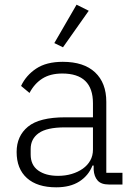

<svg xmlns="http://www.w3.org/2000/svg" viewBox="-20 -788 568 820"><path d="M445 0Q412 0 397 -17Q382 -34 380 -63V-81H375Q358 -38 319 -13Q280 12 220 12Q139 12 95 -27.5Q51 -67 51 -139Q51 -207 99.5 -247Q148 -287 259 -287H377V-347Q377 -474 246 -474Q195 -474 161 -452.5Q127 -431 106 -391L70 -421Q91 -466 134.5 -495Q178 -524 248 -524Q338 -524 386 -479Q434 -434 434 -353V-50H503V0ZM228 -37Q259 -37 286 -45Q313 -53 333.5 -67.5Q354 -82 365.5 -102.5Q377 -123 377 -149V-244H257Q180 -244 145.5 -219.5Q111 -195 111 -152V-128Q111 -83 143 -60Q175 -37 228 -37ZM249 -586 212 -604 307 -768 359 -742Z"/></svg>

Font: IBM Plex Thai Light
Style: Regular
Weight: 300
Designer: Mike Abbink, Paul van der Laan, Pieter van Rosmalen, Ben Mitchell, Mark Frömberg
Foundry: Bold Monday
Version: Version 1.0